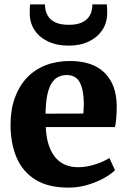

<svg xmlns="http://www.w3.org/2000/svg" viewBox="-20 -844 582 875"><path d="M292 11Q199 11 140.8 -25.5Q82.5 -62 55.2 -126.8Q28 -191.5 28 -275.5Q28 -344 47.5 -398Q67 -452 102.5 -489.5Q138 -527 187.8 -546.5Q237.5 -566 298.5 -566Q401.5 -566 455.8 -513.2Q510 -460.5 512 -365Q512 -332 510 -307.5Q508 -283 504 -265H188.5Q190.5 -220.5 201 -186.5Q211.5 -152.5 230 -129.2Q248.5 -106 275 -94Q301.5 -82 336 -82Q375.5 -82 415.8 -95.5Q456 -109 478.5 -124L504 -68.5Q488.5 -52 456 -33.5Q423.5 -15 380.8 -2Q338 11 292 11ZM187.5 -326 360 -326.5Q360.5 -337.5 361.2 -348.2Q362 -359 362 -370Q362 -430.5 344.8 -466.2Q327.5 -502 283.5 -502Q263.5 -502 246.5 -494Q229.5 -486 216.5 -466.8Q203.5 -447.5 196 -413.2Q188.5 -379 187.5 -326ZM293.5 -636Q239 -636 199 -655Q159 -674 137.2 -707.2Q115.5 -740.5 115.5 -783.5Q115.5 -793 115.8 -805Q116 -817 117.5 -824H185Q185 -819.5 185.2 -814.5Q185.5 -809.5 186.5 -804Q189.5 -785 200.5 -768.2Q211.5 -751.5 234 -741.2Q256.5 -731 293.5 -731Q330 -731 352.2 -741.2Q374.5 -751.5 385.8 -768Q397 -784.5 399 -803.5Q400.5 -809 400.8 -814.2Q401 -819.5 401 -824H467Q467.5 -817 468 -805.2Q468.5 -793.5 468.5 -784Q468.5 -741 446.5 -707.5Q424.5 -674 385 -655Q345.5 -636 293.5 -636Z"/></svg>

Font: Merriweather 28pt ExtraBold
Style: Regular
Weight: 800
Version: Version 2.100